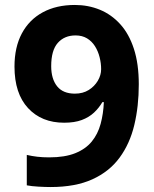

<svg xmlns="http://www.w3.org/2000/svg" viewBox="-20 -744 621 774"><path d="M184.1 10Q162.8 10 134.8 8.4Q106.8 6.8 88 3.1V-119.5Q107.8 -114.8 130 -112.2Q152.1 -109.6 177.8 -109.6Q241.7 -109.6 283.5 -126.5Q325.4 -143.4 349.9 -173.4Q374.5 -203.5 385.6 -244.4Q396.7 -285.3 398.7 -332.3H392.7Q378.9 -308.7 358.9 -290Q339 -271.3 309.8 -260.3Q280.7 -249.3 238.5 -249.3Q147.7 -249.3 93.1 -308.2Q38.4 -367.2 38.4 -475.7Q38.4 -553.7 68.1 -609.3Q97.8 -664.8 152.5 -694.4Q207.2 -724 281.7 -724Q335.7 -724 382.5 -704.8Q429.2 -685.6 464.6 -646.6Q500.1 -607.6 519.8 -547.1Q539.5 -486.6 539.5 -404.1Q539.5 -315.5 521.4 -240.1Q503.4 -164.7 462.1 -108.5Q420.8 -52.2 352.3 -21.1Q283.8 10 184.1 10ZM281.9 -366.5Q314.1 -366.5 337.5 -381.1Q360.9 -395.7 374.3 -418.4Q387.7 -441.1 387.7 -465.2Q387.7 -489.2 381.5 -513.5Q375.4 -537.8 362.8 -557.8Q350.2 -577.7 330.7 -589.5Q311.1 -601.2 284.7 -601.2Q239.8 -601.2 213.1 -571.2Q186.4 -541.2 186.4 -477.3Q186.4 -426 210.2 -396.2Q233.9 -366.5 281.9 -366.5Z"/></svg>

Font: Noto Sans Symbols
Style: Regular
Weight: 400
Designer: Monotype Design Team
Foundry: Monotype Imaging Inc.
Version: Version 2.002